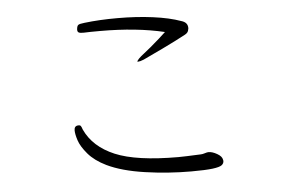

<svg xmlns="http://www.w3.org/2000/svg" viewBox="-47 -704 1094 748"><g transform="rotate(-5 500.0 -330.0)"><path d="M277 -608V-610Q278 -623 283 -627Q288 -631 308 -633Q366 -640 437 -640Q511 -640 575.5 -631.5Q640 -623 684 -607Q709 -600 709 -578Q709 -574 708 -572Q707 -560 694 -553Q655 -532 601 -506Q547 -480 525 -470Q510 -464 503 -464Q500 -464 500 -464Q500 -472 530 -495L556 -516Q594 -548 617 -570Q508 -596 366 -596Q324 -596 303 -595H298Q286 -595 281.5 -598Q277 -601 277 -608ZM248 -237H252Q256 -237 258.5 -234Q261 -231 265 -219Q297 -150 380 -115Q463 -80 627 -80Q649 -80 715 -83Q721 -83 730.5 -86Q740 -89 744 -89H746Q760 -89 778.5 -78.5Q797 -68 799 -55L800 -50Q800 -40 791.5 -33.5Q783 -27 755.5 -23.5Q728 -20 672 -20Q582 -20 492 -33Q402 -46 344 -74Q299 -96 274 -125.5Q249 -155 241 -179.5Q233 -204 233 -219Q233 -236 248 -237Z"/></g></svg>

Font: JyunsaiKaai Light
Style: Regular
Weight: 300
Designer: Fontworks Inc.
Version: Version 0.030;April 7, 2024;FontCreator 14.0.0.2901 64-bit